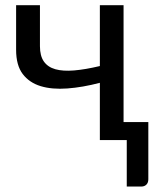

<svg xmlns="http://www.w3.org/2000/svg" viewBox="-20 -526 596 721"><path d="M537 -67.5V147Q537 160 529.8 167.2Q522.5 174.5 511 174.5H456V0H355V-215Q290 -198 232.8 -193.8Q175.5 -189.5 132.8 -202.5Q90 -215.5 65.2 -248.2Q40.5 -281 40.5 -339V-506.5H130V-352.5Q130 -316 144.8 -295Q159.5 -274 188 -266Q216.5 -258 258.5 -261.5Q300.5 -265 355 -278V-506.5H444V-67.5Z"/></svg>

Font: Lato
Style: Regular
Weight: 400
Designer: Lukasz Dziedzic with Adam Twardoch and Botio Nikoltchev
Foundry: tyPoland Lukasz Dziedzic
Version: Version 2.015; 2015-08-06; http://www.latofonts.com/